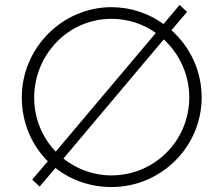

<svg xmlns="http://www.w3.org/2000/svg" viewBox="-20 -747 897 775"><path d="M672 -625 735 -699 705 -727 640 -650C581 -693 508 -718 430 -718C231 -718 68 -553 68 -354C68 -251 108 -161 173 -96L110 -22L140 6L204 -69C266 -20 345 8 430 8C630 8 794 -154 794 -354C794 -461 747 -558 672 -625ZM118 -353C118 -524 253 -671 430 -671C497 -671 559 -650 609 -614L205 -135C151 -191 118 -268 118 -353ZM429 -39C356 -39 289 -65 236 -107L641 -588C704 -530 744 -446 744 -354C744 -179 604 -39 429 -39Z"/></svg>

Font: Sulaf Light
Style: Regular
Weight: 300
Designer: Bandar Raffah (Arabic) and Santiago Orozco (Latin)
Foundry: Caramella and Typemade
Version: Version 1.005;PS 001.005;hotconv 1.0.88;makeotf.lib2.5.64775